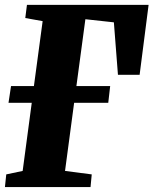

<svg xmlns="http://www.w3.org/2000/svg" viewBox="-24 -763 626 783"><path d="M21 -412.1H114.3L149.9 -676.8L79.1 -689.5L85.9 -743.2H582L545.4 -458H457L440.4 -671.9L324.2 -684.6L287.6 -412.1H425.3L417.5 -343.8H278.3L241.2 -65.9L350.1 -51.8L345.2 0H-3.9L1.5 -51.8L68.4 -65.9L105.5 -343.8H10.7Z"/></svg>

Font: Merriweather UltraBold
Style: Italic
Weight: 900
Italic angle: -7°
Designer: Eben Sorkin ( eben@eyebytes.com )
Foundry: Eben Sorkin ( eben@eyebytes.com )
Version: Version 1.52; ttfautohint (v1.4.1)